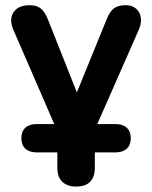

<svg xmlns="http://www.w3.org/2000/svg" viewBox="-20 -518 575 727"><path d="M197.1 116.8V29.2L223 59H118.4Q91.1 59 76 45Q60.9 31 60.9 5.7Q60.9 -20.3 76 -34.3Q91.1 -48.3 118.4 -48.3H198.7V-17.7L30.4 -405.6Q19.4 -430.3 23.2 -451.5Q27 -472.8 44.6 -485.6Q62.1 -498.4 92.4 -498.4Q118.5 -498.4 134.3 -486Q150.2 -473.6 162.6 -441.5L286.5 -129.3H255.3L382.9 -442.7Q395.5 -474.6 411.7 -486.5Q428 -498.4 456.3 -498.4Q479.7 -498.4 495 -485.5Q510.2 -472.6 513.2 -451.3Q516.2 -430.1 506 -406.4L337.5 -23.6V-48.3H417.7Q444.9 -48.3 460 -34.3Q475.2 -20.3 475.2 5.7Q475.2 31 460 45Q444.9 59 417.7 59H313.2L339.1 29.2V116.8Q339.1 151.9 321.4 170.2Q303.6 188.4 268.5 188.4Q234.4 188.4 215.8 170.2Q197.1 151.9 197.1 116.8Z"/></svg>

Font: SN Pro Thin
Style: Regular
Weight: 200
Designer: Tobias Whetton
Foundry: Supernotes
Version: Version 1.003;Glyphs 3.3 (3324)